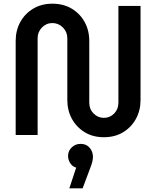

<svg xmlns="http://www.w3.org/2000/svg" viewBox="-20 -732 847 1041"><path d="M543 12Q484 12 439.5 -15Q395 -42 370 -87.5Q345 -133 345 -190V-525Q345 -559 321 -583Q297 -607 264 -607Q231 -607 207.5 -583Q184 -559 184 -525V0H65V-510Q65 -567 90 -612.5Q115 -658 160 -685Q205 -712 264 -712Q324 -712 369 -685Q414 -658 439 -612.5Q464 -567 464 -510V-175Q464 -140 487.5 -116.5Q511 -93 543 -93Q576 -93 599 -116.5Q622 -140 622 -175V-700H742V-190Q742 -133 717 -87.5Q692 -42 647.5 -15Q603 12 543 12ZM356 289 393 177Q371 170 360 151.5Q349 133 349 114Q349 86 369 67Q389 48 417 48Q448 48 466 69Q484 90 484 118Q484 142 470 177L428 289Z"/></svg>

Font: MuseoModerno Medium
Style: Regular
Weight: 500
Designer: Pablo Cosgaya, Héctor Gatti, Marcela Romero, and the Authors of The MuseoModerno Project.
Foundry: Omnibus-Type Team
Version: Version 1.001